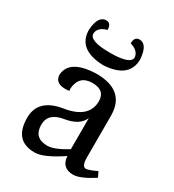

<svg xmlns="http://www.w3.org/2000/svg" viewBox="-179 -834 858 947"><g transform="rotate(30 249.5 -361.0)"><path d="M203.1 -50.3Q242.2 -50.3 312.5 -93.8V-271.5Q292 -219.2 208.7 -205.8Q125.5 -192.4 125.5 -125.5Q126 -50.3 203.1 -50.3ZM384.8 9.8Q318.8 9.8 314.5 -56.2Q216.8 9.8 165 9.8Q48.3 9.8 48.3 -120.6Q48.3 -228.5 180.9 -249.5Q313.5 -270.5 314 -367.7Q314 -430.2 242.2 -430.2Q167 -430.2 161.1 -352.5Q161.1 -343.3 162.1 -339.4Q149.4 -337.4 139.6 -337.4Q81.5 -337.4 80.1 -384.8Q86.9 -474.6 235.4 -479.5Q401.4 -479.5 401.4 -335.4V-98.6Q401.4 -46.9 424.8 -46.9Q440.4 -47.4 484.4 -68.4L499 -38.6Q423.8 9.8 384.8 9.8ZM242.2 -532.2Q95.2 -537.6 95.2 -649.4Q100.6 -730.5 146 -731.9Q175.3 -731.9 175.3 -693.8Q125 -680.2 123.5 -643.6Q123.5 -602.1 240.7 -602.1Q358.9 -602.1 358.9 -643.6Q356 -678.7 307.1 -693.8Q307.1 -731.9 336.4 -731.9Q380.9 -731.4 387.2 -649.4Q387.2 -540 242.2 -532.2Z"/></g></svg>

Font: Almanac
Style: Regular
Weight: 400
Designer: Eden's Almanac
Version: Version 3.501;March 28, 2021;FontCreator 13.0.0.2683 64-bit